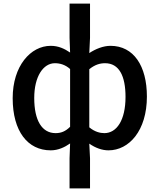

<svg xmlns="http://www.w3.org/2000/svg" viewBox="-20 -817 881 1060"><path d="M364 223H477V57L473 -24C507 0 544 13 579 13C692 13 791 -95 791 -284C791 -453 718 -564 590 -564C550 -564 508 -547 473 -524L477 -608V-797H364V-608L367 -527C336 -548 303 -564 260 -564C149 -564 50 -453 50 -275C50 -92 133 13 260 13C301 13 337 -4 367 -25L364 57ZM287 -82C212 -82 169 -151 169 -276C169 -395 219 -468 283 -468C311 -468 340 -460 367 -436V-117C341 -91 316 -82 287 -82ZM556 -82C533 -82 503 -89 473 -114V-435C504 -460 532 -468 560 -468C638 -468 673 -397 673 -282C673 -153 624 -82 556 -82Z"/></svg>

Font: Noto Sans HK Medium
Style: Regular
Weight: 500
Designer: Ryoko NISHIZUKA 西塚涼子 (kana, bopomofo & ideographs); Paul D. Hunt (Latin, Greek & Cyrillic); Sandoll Communications 산돌커뮤니
Foundry: Adobe
Version: Version 2.002;hotconv 1.0.116;makeotfexe 2.5.65601